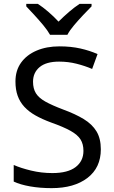

<svg xmlns="http://www.w3.org/2000/svg" viewBox="-20 -964 589 994"><path d="M502 -191Q502 -96 433 -43Q364 10 247 10Q187 10 136 1Q85 -8 51 -24V-110Q87 -94 140.5 -81Q194 -68 251 -68Q331 -68 371.5 -99Q412 -130 412 -183Q412 -218 397 -242Q382 -266 345.5 -286.5Q309 -307 244 -330Q198 -347 163.5 -366.5Q129 -386 106 -411Q83 -436 71.5 -468Q60 -500 60 -542Q60 -599 89 -639.5Q118 -680 169.5 -702Q221 -724 288 -724Q347 -724 396 -713Q445 -702 485 -684L457 -607Q420 -623 376.5 -634Q333 -645 286 -645Q219 -645 185 -616.5Q151 -588 151 -541Q151 -505 166 -481Q181 -457 215 -438Q249 -419 307 -397Q370 -374 413.5 -347.5Q457 -321 479.5 -284Q502 -247 502 -191ZM239 -784Q226 -807 204 -833.5Q182 -860 158 -886Q134 -912 116 -931V-944H176Q202 -927 230 -903Q258 -879 283 -852Q310 -879 338 -903Q366 -927 392 -944H454V-931Q435 -912 410.5 -886Q386 -860 363.5 -833.5Q341 -807 329 -784Z"/></svg>

Font: Noto Sans Adlam
Style: Regular
Weight: 400
Designer: Mark Jamra, Neil Patel
Foundry: JamraPatel LLC
Version: Version 3.001